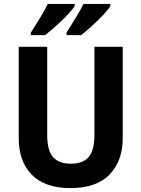

<svg xmlns="http://www.w3.org/2000/svg" viewBox="-20 -954 725 984"><path d="M609 -246Q609 -130 542 -60Q475 10 340 10Q211 10 143.5 -58Q76 -126 76 -246V-714H222V-262Q222 -181 252.5 -148Q283 -115 343 -115Q406 -115 435 -150Q464 -185 464 -263V-714H609ZM546 -924Q536 -906 509 -877.5Q482 -849 450.5 -820.5Q419 -792 396 -774H321V-787Q343 -822 368.5 -863.5Q394 -905 408 -934H546ZM363 -924Q352 -905 325.5 -877.5Q299 -850 267.5 -821.5Q236 -793 211 -774H138V-787Q161 -822 186 -863.5Q211 -905 225 -934H363Z"/></svg>

Font: Noto Sans Ethiopic SemiCondensed
Style: Bold
Weight: 700
Width: 4
Designer: Monotype Design Team
Foundry: Monotype Imaging Inc.
Version: Version 2.102; ttfautohint (v1.8.4.7-5d5b)